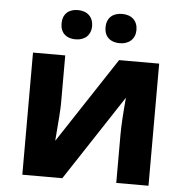

<svg xmlns="http://www.w3.org/2000/svg" viewBox="-53 -804 826 855"><g transform="rotate(5 360.0 -376.0)"><path d="M193.4 -686C193.4 -645 219.7 -621.1 261.2 -621.1C303.7 -621.1 330.1 -647 330.1 -686C330.1 -725.6 304.2 -752 261.2 -752C219.7 -752 193.4 -728.5 193.4 -686ZM390.1 -686C390.1 -641.6 419.9 -621.1 459 -621.1C500.5 -621.1 528.3 -646.5 528.3 -686C528.3 -727.1 501.5 -752 459 -752C419.9 -752 390.1 -731.4 390.1 -686ZM78.1 -545.9V0H256.8L507.8 -381.8C501.5 -311 498 -256.3 498 -217.8V0H642.1V-545.9H462.9L210.9 -163.1C218.3 -251.5 222.2 -307.1 222.2 -330.1V-545.9Z"/></g></svg>

Font: Noto Reveo Sans
Style: Bold
Weight: 700
Designer: Monotype Design team
Foundry: Monotype Imaging Inc.
Version: Version 1.04